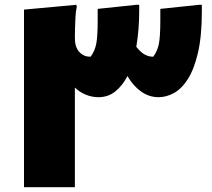

<svg xmlns="http://www.w3.org/2000/svg" viewBox="-20 -780 885 800"><path d="M560 -732Q560 -696 557 -658.5Q554 -621 548 -585Q567 -561 583.5 -552.5Q600 -544 615 -544H619Q637 -569 642.5 -600Q648 -631 648 -693V-743L809 -760H821V-732Q821 -630 805 -561Q789 -492 763 -451Q737 -410 705 -392.5Q673 -375 641 -375Q601 -375 568 -398.5Q535 -422 511 -463Q491 -424 461 -399.5Q431 -375 390 -375Q363 -375 337.5 -385.5Q312 -396 292 -415V0H80V-740L298 -760L300 -752Q296 -735 294.5 -710Q293 -685 292.5 -661Q292 -637 292 -621Q292 -584 310 -564Q328 -544 354 -544H358Q376 -569 381.5 -600Q387 -631 387 -693V-743L548 -760H560Z"/></svg>

Font: Kufam Black
Style: Regular
Weight: 900
Designer: Wael Morcos, Artur Schmal
Foundry: Original Type
Version: Version 1.301; ttfautohint (v1.8.3)